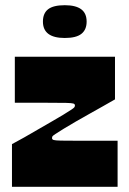

<svg xmlns="http://www.w3.org/2000/svg" viewBox="-20 -718 496 738"><path d="M26 0V-164Q47 -175 72.5 -189.5Q98 -204 124.5 -219.5Q151 -235 176.5 -249.5Q202 -264 222.5 -276.5Q243 -289 255 -297Q264 -303 266 -306Q268 -309 268 -313Q268 -318 262 -320Q256 -322 234 -322.5Q212 -323 163 -323Q135 -323 118 -323Q101 -323 83.5 -323Q66 -323 37 -323V-500H422V-336Q401 -324 375.5 -309.5Q350 -295 323 -280Q296 -265 271 -250.5Q246 -236 225.5 -223.5Q205 -211 193 -203Q184 -197 182 -194.5Q180 -192 180 -187Q180 -182 186 -180Q192 -178 214.5 -177.5Q237 -177 285 -177Q313 -177 335.5 -177Q358 -177 381 -177Q404 -177 432 -177V0ZM229 -572Q145 -572 145 -635Q145 -667 165 -682.5Q185 -698 229 -698Q271 -698 292 -682.5Q313 -667 313 -635Q313 -604 293 -588Q273 -572 229 -572Z"/></svg>

Font: Ojuju ExtraBold
Style: Regular
Weight: 800
Designer: Chisaokwu Joboson, Mirko Velimirovic
Foundry: Udi Foundry
Version: Version 1.000